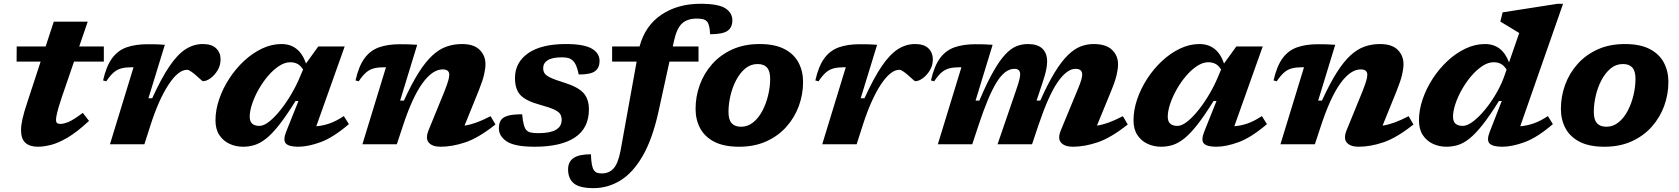

<svg xmlns="http://www.w3.org/2000/svg" viewBox="-20 -765 8902 1018"><path d="M307 -247.5Q288.5 -192 282.8 -166.8Q277 -141.5 277 -130.5Q277 -116.5 283 -112.2Q289 -108 301 -108Q316.5 -108 342 -118Q367.5 -128 419 -166.5L452 -124Q388 -64.5 338 -35.2Q288 -6 249.2 3.5Q210.5 13 181 13Q137 13 114.2 -8.2Q91.5 -29.5 91.5 -75.5Q91.5 -100.5 99.5 -136Q107.5 -171.5 125.5 -225L195.5 -438.5H68L68.5 -518.5H222L265 -650H445L400 -518.5H530.5V-438.5H372.5Z M688 -408.5H681.5Q648.5 -408.5 625.5 -403Q602.5 -397.5 583.5 -381.5Q564.5 -365.5 543.5 -334L526.5 -338.5Q543.5 -414 574 -455.8Q604.5 -497.5 651 -514Q697.5 -530.5 762 -530.5Q793.5 -530.5 812 -530Q830.5 -529.5 854 -527.5L767 -244H787Q835.5 -350.5 878.5 -413.8Q921.5 -477 964.2 -504.2Q1007 -531.5 1055.5 -531.5Q1103 -531.5 1126.2 -508.5Q1149.5 -485.5 1149.5 -450Q1149.5 -418.5 1133.8 -392.2Q1118 -366 1096.2 -350.2Q1074.5 -334.5 1056 -334.5Q1053.5 -334.5 1042 -345Q1030.5 -355.5 1018 -366.5Q1005.5 -377.5 992.8 -386.2Q980 -395 972 -395Q925.5 -395 873.8 -316.5Q822 -238 778.5 -103L745.5 0H563Z M1498 -68.5 1562.5 -229.5H1547Q1498.5 -151.5 1460.8 -103.5Q1423 -55.5 1391 -30.2Q1359 -5 1329.5 4Q1300 13 1269 13Q1230.5 13 1197.2 -2.2Q1164 -17.5 1143.2 -48.5Q1122.5 -79.5 1122.5 -127Q1122.5 -181.5 1141.8 -238.2Q1161 -295 1195 -347.5Q1229 -400 1273.5 -441.5Q1318 -483 1368.8 -507.2Q1419.5 -531.5 1472 -531.5Q1567 -531.5 1602.5 -428.5L1667.5 -518.5H1807.5L1657 -95.5Q1693.5 -98.5 1728.2 -110.8Q1763 -123 1803 -149.5L1830 -107Q1747 -36 1680.2 -11.5Q1613.5 13 1561.5 13Q1510.5 13 1495 -5Q1479.5 -23 1498 -68.5ZM1304 -146Q1304 -97.5 1355.5 -97.5Q1379 -97.5 1408.5 -121.2Q1438 -145 1468.5 -183.5Q1499 -222 1525.5 -267.5Q1552 -313 1570 -356.5L1587 -396.5Q1572.5 -419 1555.8 -427Q1539 -435 1519 -435Q1490 -435 1459.5 -415Q1429 -395 1401.2 -362.5Q1373.5 -330 1351.5 -291.2Q1329.5 -252.5 1316.8 -214.2Q1304 -176 1304 -146Z M1882 -334 1865 -338.5Q1882 -414 1912.5 -455.8Q1943 -497.5 1989.5 -514Q2036 -530.5 2100.5 -530.5Q2127 -530.5 2145.2 -530Q2163.5 -529.5 2192 -527.5L2101.5 -231.5H2121.5Q2162.5 -321 2199.5 -379.5Q2236.5 -438 2272.8 -471.2Q2309 -504.5 2347.5 -518Q2386 -531.5 2429.5 -531.5Q2492.5 -531.5 2523.2 -500.8Q2554 -470 2554 -424.5Q2554 -401.5 2546.5 -369Q2539 -336.5 2518 -284L2443 -99Q2471.5 -103 2504.5 -114.8Q2537.5 -126.5 2581 -149L2607 -105Q2517.5 -34 2447.8 -10.5Q2378 13 2316 13Q2272.5 13 2253.5 -8.8Q2234.5 -30.5 2252.5 -75L2337.5 -283Q2352.5 -321.5 2357.2 -339.5Q2362 -357.5 2362 -369Q2362 -397 2327 -397Q2273 -397 2219.8 -323.5Q2166.5 -250 2116.5 -98.5L2084 0H1901.5L2026.5 -408.5H2020Q1987 -408.5 1964 -403Q1941 -397.5 1922 -381.5Q1903 -365.5 1882 -334Z M2748.5 -159Q2754.5 -92 2771 -75Q2781 -65 2795.8 -62Q2810.5 -59 2835 -59Q2958 -59 2958 -129.5Q2958 -148 2949.8 -160.8Q2941.5 -173.5 2916.8 -184.8Q2892 -196 2843 -209.5Q2769.5 -229.5 2740 -260.2Q2710.5 -291 2710.5 -351.5Q2710.5 -434 2780.2 -482.8Q2850 -531.5 2980 -531.5Q3076.5 -531.5 3117.8 -507.2Q3159 -483 3159 -441.5Q3159 -406 3135.5 -388Q3112 -370 3048.5 -370Q3037 -427.5 3015.5 -445Q3004.5 -454.5 2991.2 -457.8Q2978 -461 2959 -461Q2908.5 -461 2884.2 -445.8Q2860 -430.5 2860 -404Q2860 -388 2867.2 -376.5Q2874.5 -365 2898.2 -353.5Q2922 -342 2971 -327Q3045 -304 3073.8 -271.8Q3102.5 -239.5 3102.5 -185Q3102.5 -86 3028.8 -36.5Q2955 13 2814.5 13Q2709 13 2667 -15Q2625 -43 2625 -85Q2625 -110 2635 -126.5Q2645 -143 2671.5 -151Q2698 -159 2748.5 -159Z M3471.5 -173.5Q3439.5 -28.5 3388 61Q3336.5 150.5 3270 191.5Q3203.5 232.5 3127 232.5Q3052.5 232.5 3022.2 207Q2992 181.5 2992 133Q2992 93 3020.8 73Q3049.5 53 3113 53Q3114.5 87.5 3118.2 107.8Q3122 128 3129.5 138.5Q3137.5 148.5 3147.2 151.5Q3157 154.5 3171.5 154.5Q3208.5 154.5 3232.8 128.5Q3257 102.5 3270 35L3355.5 -438.5H3225.5V-518.5H3371Q3400 -628 3486.2 -686.5Q3572.5 -745 3694 -745Q3788.5 -745 3825.8 -721Q3863 -697 3863 -657Q3863 -620 3837.8 -601.8Q3812.5 -583.5 3745 -583.5Q3743 -636.5 3727.5 -652Q3719 -660.5 3706.2 -663.5Q3693.5 -666.5 3674.5 -666.5Q3623.5 -666.5 3595.5 -639.8Q3567.5 -613 3553.5 -548L3547 -518.5H3683.5V-438.5H3529.5Z M4007 -531.5Q4088 -531.5 4139 -505Q4190 -478.5 4214 -432.8Q4238 -387 4238 -331Q4238 -264.5 4215.5 -203Q4193 -141.5 4149.5 -92.8Q4106 -44 4043 -15.5Q3980 13 3899 13Q3818 13 3767 -13.5Q3716 -40 3692 -85.5Q3668 -131 3668 -187.5Q3668 -254 3690.5 -315.5Q3713 -377 3756.5 -425.8Q3800 -474.5 3863 -503Q3926 -531.5 4007 -531.5ZM3909 -93Q3945.5 -93 3974.2 -116.8Q4003 -140.5 4022.8 -178.5Q4042.5 -216.5 4053 -261Q4063.5 -305.5 4063.5 -347Q4063.5 -388 4046.8 -406.8Q4030 -425.5 3997 -425.5Q3960 -425.5 3931.5 -401.8Q3903 -378 3883 -339.8Q3863 -301.5 3852.8 -257.2Q3842.5 -213 3842.5 -171.5Q3842.5 -130.5 3859.2 -111.8Q3876 -93 3909 -93Z M4464.5 -408.5H4458Q4425 -408.5 4402 -403Q4379 -397.5 4360 -381.5Q4341 -365.5 4320 -334L4303 -338.5Q4320 -414 4350.5 -455.8Q4381 -497.5 4427.5 -514Q4474 -530.5 4538.5 -530.5Q4570 -530.5 4588.5 -530Q4607 -529.5 4630.5 -527.5L4543.5 -244H4563.5Q4612 -350.5 4655 -413.8Q4698 -477 4740.8 -504.2Q4783.5 -531.5 4832 -531.5Q4879.5 -531.5 4902.8 -508.5Q4926 -485.5 4926 -450Q4926 -418.5 4910.2 -392.2Q4894.5 -366 4872.8 -350.2Q4851 -334.5 4832.5 -334.5Q4830 -334.5 4818.5 -345Q4807 -355.5 4794.5 -366.5Q4782 -377.5 4769.2 -386.2Q4756.5 -395 4748.5 -395Q4702 -395 4650.2 -316.5Q4598.5 -238 4555 -103L4522 0H4339.5Z M5959.5 -105Q5870 -34 5800 -10.5Q5730 13 5668.5 13Q5625 13 5605.8 -8.8Q5586.5 -30.5 5605 -75L5692.5 -286.5Q5708.5 -324.5 5713.2 -342.2Q5718 -360 5718 -369.5Q5718 -400 5682.5 -400Q5637 -400 5588.5 -330.5Q5540 -261 5486.5 -103L5452 0H5269L5367 -285.5Q5380.5 -325 5384.8 -343Q5389 -361 5389 -371.5Q5389 -400 5358 -400Q5308.5 -400 5264.2 -328.8Q5220 -257.5 5167.5 -98.5L5135 0H4952.5L5077.5 -408.5H5071Q5038 -408.5 5015 -403Q4992 -397.5 4973 -381.5Q4954 -365.5 4933 -334L4916 -338.5Q4933 -414 4963.5 -455.8Q4994 -497.5 5040.5 -514Q5087 -530.5 5151.5 -530.5Q5178 -530.5 5196.2 -530Q5214.5 -529.5 5243 -527.5L5152.5 -231.5H5172.5Q5212.5 -325.5 5246 -384.5Q5279.5 -443.5 5309.2 -475.5Q5339 -507.5 5368.2 -519.5Q5397.5 -531.5 5429.5 -531.5Q5481.5 -531.5 5506.8 -507.2Q5532 -483 5532 -438.5Q5532 -399 5509.5 -332.5L5476 -231.5H5495.5Q5536 -322 5572 -380.8Q5608 -439.5 5641.8 -472.5Q5675.5 -505.5 5709 -518.5Q5742.5 -531.5 5778.5 -531.5Q5844 -531.5 5876 -500.8Q5908 -470 5908 -424.5Q5908 -401.5 5900.8 -369Q5893.5 -336.5 5872 -284L5796 -99Q5824.5 -103 5857.2 -114.8Q5890 -126.5 5933.5 -149Z M6365.5 -68.5 6430 -229.5H6414.5Q6366 -151.5 6328.2 -103.5Q6290.5 -55.5 6258.5 -30.2Q6226.5 -5 6197 4Q6167.5 13 6136.5 13Q6098 13 6064.8 -2.2Q6031.5 -17.5 6010.8 -48.5Q5990 -79.5 5990 -127Q5990 -181.5 6009.2 -238.2Q6028.5 -295 6062.5 -347.5Q6096.5 -400 6141 -441.5Q6185.5 -483 6236.2 -507.2Q6287 -531.5 6339.5 -531.5Q6434.5 -531.5 6470 -428.5L6535 -518.5H6675L6524.5 -95.5Q6561 -98.5 6595.8 -110.8Q6630.5 -123 6670.5 -149.5L6697.5 -107Q6614.5 -36 6547.8 -11.5Q6481 13 6429 13Q6378 13 6362.5 -5Q6347 -23 6365.5 -68.5ZM6171.5 -146Q6171.5 -97.5 6223 -97.5Q6246.5 -97.5 6276 -121.2Q6305.5 -145 6336 -183.5Q6366.5 -222 6393 -267.5Q6419.5 -313 6437.5 -356.5L6454.5 -396.5Q6440 -419 6423.2 -427Q6406.5 -435 6386.5 -435Q6357.5 -435 6327 -415Q6296.5 -395 6268.8 -362.5Q6241 -330 6219 -291.2Q6197 -252.5 6184.2 -214.2Q6171.5 -176 6171.5 -146Z M6749.5 -334 6732.5 -338.5Q6749.5 -414 6780 -455.8Q6810.5 -497.5 6857 -514Q6903.5 -530.5 6968 -530.5Q6994.5 -530.5 7012.8 -530Q7031 -529.5 7059.5 -527.5L6969 -231.5H6989Q7030 -321 7067 -379.5Q7104 -438 7140.2 -471.2Q7176.5 -504.5 7215 -518Q7253.5 -531.5 7297 -531.5Q7360 -531.5 7390.8 -500.8Q7421.5 -470 7421.5 -424.5Q7421.5 -401.5 7414 -369Q7406.5 -336.5 7385.5 -284L7310.5 -99Q7339 -103 7372 -114.8Q7405 -126.5 7448.5 -149L7474.5 -105Q7385 -34 7315.2 -10.5Q7245.5 13 7183.5 13Q7140 13 7121 -8.8Q7102 -30.5 7120 -75L7205 -283Q7220 -321.5 7224.8 -339.5Q7229.5 -357.5 7229.5 -369Q7229.5 -397 7194.5 -397Q7140.5 -397 7087.2 -323.5Q7034 -250 6984 -98.5L6951.5 0H6769L6894 -408.5H6887.5Q6854.5 -408.5 6831.5 -403Q6808.5 -397.5 6789.5 -381.5Q6770.5 -365.5 6749.5 -334Z M8213.5 -107Q8131 -36 8064.2 -11.5Q7997.5 13 7945.5 13Q7894.5 13 7877.8 -4.2Q7861 -21.5 7879 -67L7942.5 -229.5H7927.5Q7879 -151.5 7841 -103.5Q7803 -55.5 7771.2 -30.2Q7739.5 -5 7710 4Q7680.5 13 7649 13Q7611 13 7577.8 -2.2Q7544.5 -17.5 7524 -48.5Q7503.5 -79.5 7503.5 -127Q7503.5 -181.5 7522.8 -238.2Q7542 -295 7576 -347.5Q7610 -400 7654.5 -441.5Q7699 -483 7749.8 -507.2Q7800.5 -531.5 7853 -531.5Q7945 -531.5 7981 -434L8035 -590Q8026 -595.5 8007.8 -606.5Q7989.5 -617.5 7969.5 -629.8Q7949.5 -642 7935 -650.5L7947 -699.5L8239 -745H8267.5L8040.5 -95.5Q8077 -98.5 8112 -110.8Q8147 -123 8187 -149.5ZM7684 -146Q7684 -97.5 7735.5 -97.5Q7760 -97.5 7791.5 -121.8Q7823 -146 7855.5 -185.8Q7888 -225.5 7915.5 -273.8Q7943 -322 7959 -370L7968 -396Q7953.5 -419 7936.5 -427Q7919.5 -435 7899.5 -435Q7870 -435 7839.8 -415Q7809.5 -395 7781.5 -362.5Q7753.5 -330 7731.5 -291.2Q7709.5 -252.5 7696.8 -214.2Q7684 -176 7684 -146Z M8595 -531.5Q8676 -531.5 8727 -505Q8778 -478.5 8802 -432.8Q8826 -387 8826 -331Q8826 -264.5 8803.5 -203Q8781 -141.5 8737.5 -92.8Q8694 -44 8631 -15.5Q8568 13 8487 13Q8406 13 8355 -13.5Q8304 -40 8280 -85.5Q8256 -131 8256 -187.5Q8256 -254 8278.5 -315.5Q8301 -377 8344.5 -425.8Q8388 -474.5 8451 -503Q8514 -531.5 8595 -531.5ZM8497 -93Q8533.5 -93 8562.2 -116.8Q8591 -140.5 8610.8 -178.5Q8630.5 -216.5 8641 -261Q8651.5 -305.5 8651.5 -347Q8651.5 -388 8634.8 -406.8Q8618 -425.5 8585 -425.5Q8548 -425.5 8519.5 -401.8Q8491 -378 8471 -339.8Q8451 -301.5 8440.8 -257.2Q8430.5 -213 8430.5 -171.5Q8430.5 -130.5 8447.2 -111.8Q8464 -93 8497 -93Z"/></svg>

Font: Newsreader 6pt
Style: Bold Italic
Weight: 700
Italic angle: -17°
Designer: Hugues Gentile
Foundry: Production Type
Version: Version 1.003; ttfautohint (v1.8.3)